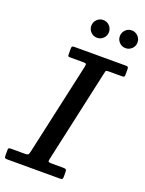

<svg xmlns="http://www.w3.org/2000/svg" viewBox="-211 -1037 846 1119"><g transform="rotate(20 212.0 -477.5)"><path d="M-37 -17V-52Q-37 -61 -33.5 -63.5Q-30 -66 -21.5 -66H63.5Q80.5 -66 85 -69.2Q89.5 -72.5 93 -86.5L220.5 -663Q223.5 -677.5 220 -680.8Q216.5 -684 198 -684H121.5Q111 -684 109.2 -687Q107.5 -690 107.5 -700.5V-732Q107.5 -743.5 110.5 -746.8Q113.5 -750 124.5 -750H442Q452.5 -750 456 -747Q459.5 -744 459.5 -732.5V-700.5Q459.5 -689 455.8 -686.5Q452 -684 440.5 -684H360.5Q345 -684 343.2 -679.5Q341.5 -675 339 -663L212 -86.5Q208.5 -72 212.8 -69Q217 -66 235.5 -66H303Q318.5 -66 321.8 -61.8Q325 -57.5 325 -42V-20Q325 -8 322.2 -4Q319.5 0 308 0H-18Q-29.5 0 -33.2 -2.8Q-37 -5.5 -37 -17ZM406 -845Q383.5 -845 367.5 -861Q351.5 -877 351.5 -899.5Q351.5 -922.5 367.5 -938.8Q383.5 -955 406 -955Q428.5 -955 444.8 -938.8Q461 -922.5 461 -899.5Q461 -877 444.8 -861Q428.5 -845 406 -845ZM229.5 -845Q206.5 -845 190.5 -861Q174.5 -877 174.5 -899.5Q174.5 -922.5 190.5 -938.8Q206.5 -955 229.5 -955Q252 -955 268 -938.8Q284 -922.5 284 -899.5Q284 -877 268 -861Q252 -845 229.5 -845Z"/></g></svg>

Font: Besley* Medium
Style: Italic
Weight: 500
Italic angle: -13°
Designer: Owen Earl
Foundry: indestructible type*
Version: Version 3.000; ttfautohint (v1.8.3)